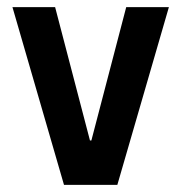

<svg xmlns="http://www.w3.org/2000/svg" viewBox="-20 -520 510 540"><path d="M160 0 15 -500H135L233 -125H237L335 -500H455L310 0Z"/></svg>

Font: Cuprum
Style: Regular
Weight: 400
Designer: Jovanny Lemonad
Foundry: Jovanny Lemonad
Version: Version 3.000